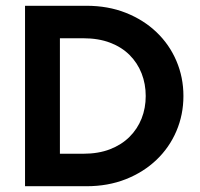

<svg xmlns="http://www.w3.org/2000/svg" viewBox="-20 -645 693 665"><path d="M66.7 0V-625H279.2Q354.2 -625 415.6 -600.7Q477.1 -576.4 521.9 -533.7Q566.7 -491 591 -434Q615.3 -377.1 615.3 -312.5Q615.3 -247.9 591 -191Q566.7 -134 521.9 -91.3Q477.1 -48.6 415.6 -24.3Q354.2 0 279.2 0ZM187.5 -112.5H268.1Q320.8 -112.5 361.1 -128.1Q401.4 -143.8 428.8 -171.2Q456.2 -198.6 470.5 -234.7Q484.7 -270.8 484.7 -312.5Q484.7 -354.2 470.5 -390.6Q456.2 -427.1 428.8 -454.5Q401.4 -481.9 361.1 -497.2Q320.8 -512.5 268.1 -512.5H187.5Z"/></svg>

Font: Afacad Flux
Style: Bold
Weight: 700
Designer: Kristian Moeller
Foundry: Dicotype
Version: Version 1.100